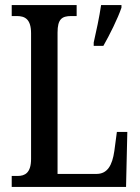

<svg xmlns="http://www.w3.org/2000/svg" viewBox="-20 -734 549 754"><path d="M26 0H475L480 -216H439L429 -141C421 -85 402 -51 359 -51H206V-606C206 -659 223 -671 260 -671H281V-714H26V-671H46C78 -671 102 -659 102 -603V-110C102 -55 78 -43 49 -43H26ZM348 -567V-554H386C410 -596 443 -662 457 -704V-714H377C370 -666 358 -611 348 -567Z"/></svg>

Font: Noto Serif Georgian ExtraCondensed Medium
Style: Regular
Weight: 500
Width: 2
Designer: Monotype Design Team, Akaki Razmadze
Foundry: Google LLC
Version: Version 2.003